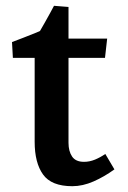

<svg xmlns="http://www.w3.org/2000/svg" viewBox="-20 -627 441 662"><path d="M229.3 15Q157.2 15 128.3 -25.5Q99.5 -65.9 99.5 -138V-479.5L149.9 -427.4H24.4L21.4 -482Q37.5 -488.3 60 -496.7Q82.5 -505.1 105.2 -514.6Q127.9 -524.2 142.5 -532L98.9 -490.7Q105.8 -499.9 115.3 -515.7Q124.7 -531.5 134.7 -549.5Q144.6 -567.4 153.3 -583Q161.9 -598.7 166.2 -607L216.2 -603V-134.6Q216.2 -105.7 228.5 -87.4Q240.8 -69 269.7 -69Q288.5 -69 307.3 -76.6Q326 -84.3 343.1 -96.2L374.5 -43Q339.8 -17.8 302.5 -1.4Q265.1 15 229.3 15ZM197.3 -427.4V-494H349.5L342 -427.4Z"/></svg>

Font: Andada Pro
Style: Regular
Weight: 400
Designer: Carolina Giovagnoli
Foundry: Huerta Tipografica
Version: Version 3.003